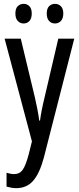

<svg xmlns="http://www.w3.org/2000/svg" viewBox="-20 -738 410 998"><path d="M4 -537H88L161 -233Q167 -205 173.5 -174Q180 -143 184 -111H188Q195 -164 212 -233L283 -537H366L208 81Q186 163 152.5 201.5Q119 240 64 240Q52 240 40 238Q28 236 14 232V160Q24 163 34 165Q44 167 53 167Q82 167 98 144.5Q114 122 129 65L146 -3ZM60 -668Q60 -694 72.5 -706Q85 -718 103 -718Q121 -718 133 -705.5Q145 -693 145 -668Q145 -642 133 -629Q121 -616 103 -616Q85 -616 72.5 -629Q60 -642 60 -668ZM223 -668Q223 -694 235.5 -706Q248 -718 266 -718Q284 -718 296.5 -705.5Q309 -693 309 -668Q309 -642 296.5 -629Q284 -616 266 -616Q247 -616 235 -629Q223 -642 223 -668Z"/></svg>

Font: Noto Sans Gurmukhi ExtraCondensed
Style: Regular
Weight: 400
Width: 2
Designer: Jelle Bosma - Monotype Design Team
Foundry: Monotype Imaging Inc.
Version: Version 2.004; ttfautohint (v1.8.4.7-5d5b)